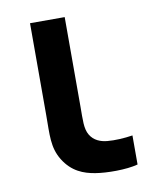

<svg xmlns="http://www.w3.org/2000/svg" viewBox="-68 -594 542 657"><g transform="rotate(-10 203.0 -265.5)"><path d="M211.5 4C250 10.5 319 11 359 0V-101C330.5 -96.5 297.5 -94.5 271 -97C248 -99 225 -108 212 -130C198.5 -152.5 201 -183 201 -227.5V-540H80.5V-220.5C80.5 -152 75.5 -109 103 -64C132 -17 172 -2.5 211.5 4Z"/></g></svg>

Font: Manrope
Style: Bold
Weight: 700
Designer: Mikhail Sharanda
Foundry: Mikhail Sharanda
Version: Version 4.505;FEAKit 1.0